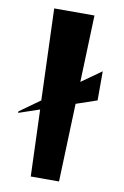

<svg xmlns="http://www.w3.org/2000/svg" viewBox="-88 -831 570 883"><g transform="rotate(10 197.0 -390.0)"><path d="M109 -311 12 -278V-285L107 -353L92 -780H280L269 -468L362 -534V-398L265 -365L252 0H120Z"/></g></svg>

Font: Tiejili SC
Style: Regular
Weight: 400
Designer: Buernia
Foundry: Ershou Xiaoxi Press
Version: Version 1.100